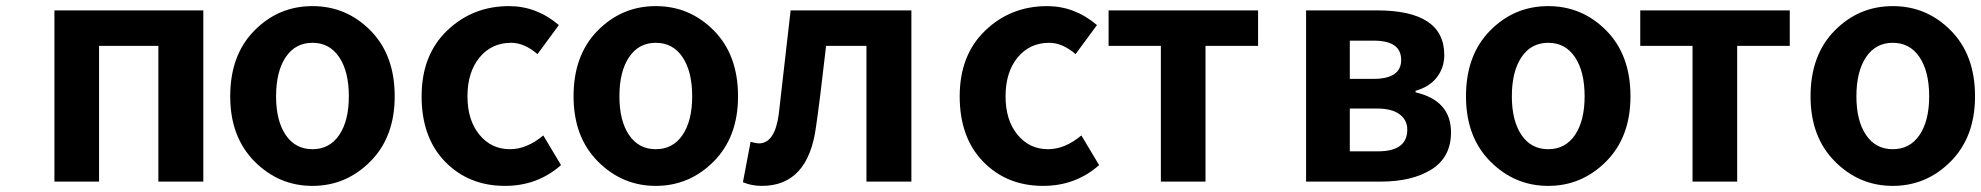

<svg xmlns="http://www.w3.org/2000/svg" viewBox="-20 -594 6480 628"><path d="M158 0V-560H645V0H498V-444H304V0Z M733 -279Q733 -414 812 -494Q891 -574 1002 -574Q1113 -574 1192 -494Q1271 -414 1271 -279Q1271 -146 1191.5 -66Q1112 14 1002 14Q892 14 812.5 -66Q733 -146 733 -279ZM1121 -279Q1121 -360 1089.5 -407Q1058 -454 1002 -454Q946 -454 914.5 -407Q883 -360 883 -279Q883 -199 914.5 -152.5Q946 -106 1002 -106Q1058 -106 1089.5 -152.5Q1121 -199 1121 -279Z M1632 14Q1513 14 1436 -65Q1359 -144 1359 -279Q1359 -414 1442.5 -494Q1526 -574 1645 -574Q1735 -574 1808 -512L1738 -417Q1695 -454 1652 -454Q1588 -454 1548.5 -406Q1509 -358 1509 -279Q1509 -201 1548 -153.5Q1587 -106 1648 -106Q1703 -106 1757 -151L1815 -54Q1738 14 1632 14Z M1856 -279Q1856 -414 1935 -494Q2014 -574 2125 -574Q2236 -574 2315 -494Q2394 -414 2394 -279Q2394 -146 2314.5 -66Q2235 14 2125 14Q2015 14 1935.5 -66Q1856 -146 1856 -279ZM2244 -279Q2244 -360 2212.5 -407Q2181 -454 2125 -454Q2069 -454 2037.5 -407Q2006 -360 2006 -279Q2006 -199 2037.5 -152.5Q2069 -106 2125 -106Q2181 -106 2212.5 -152.5Q2244 -199 2244 -279Z M2472 14Q2438 14 2410 2L2435 -130Q2455 -125 2462 -125Q2514 -125 2527 -219Q2528 -231 2566 -560H2961V0H2814V-444H2682Q2661 -260 2649 -179Q2623 14 2472 14Z M3392 14Q3273 14 3196 -65Q3119 -144 3119 -279Q3119 -414 3202.5 -494Q3286 -574 3405 -574Q3495 -574 3568 -512L3498 -417Q3455 -454 3412 -454Q3348 -454 3308.5 -406Q3269 -358 3269 -279Q3269 -201 3308 -153.5Q3347 -106 3408 -106Q3463 -106 3517 -151L3575 -54Q3498 14 3392 14Z M3777 0V-444H3606V-560H4095V-444H3923V0Z M4252 0V-560H4484Q4704 -560 4704 -414Q4704 -373 4680 -341.5Q4656 -310 4610 -297V-292Q4726 -265 4726 -161Q4726 -80 4662.5 -40Q4599 0 4496 0ZM4395 -336H4472Q4563 -336 4563 -398Q4563 -461 4474 -461H4395ZM4395 -99H4487Q4583 -99 4583 -170Q4583 -201 4558 -220Q4533 -239 4484 -239H4395Z M4775 -279Q4775 -414 4854 -494Q4933 -574 5044 -574Q5155 -574 5234 -494Q5313 -414 5313 -279Q5313 -146 5233.5 -66Q5154 14 5044 14Q4934 14 4854.5 -66Q4775 -146 4775 -279ZM5163 -279Q5163 -360 5131.5 -407Q5100 -454 5044 -454Q4988 -454 4956.5 -407Q4925 -360 4925 -279Q4925 -199 4956.5 -152.5Q4988 -106 5044 -106Q5100 -106 5131.5 -152.5Q5163 -199 5163 -279Z M5516 0V-444H5345V-560H5834V-444H5662V0Z M5902 -279Q5902 -414 5981 -494Q6060 -574 6171 -574Q6282 -574 6361 -494Q6440 -414 6440 -279Q6440 -146 6360.5 -66Q6281 14 6171 14Q6061 14 5981.5 -66Q5902 -146 5902 -279ZM6290 -279Q6290 -360 6258.5 -407Q6227 -454 6171 -454Q6115 -454 6083.5 -407Q6052 -360 6052 -279Q6052 -199 6083.5 -152.5Q6115 -106 6171 -106Q6227 -106 6258.5 -152.5Q6290 -199 6290 -279Z"/></svg>

Font: NotoSansHansBold
Style: Bold
Weight: 700
Designer: Ryoko NISHIZUKA  (kana & ideographs); Paul D. Hunt (Latin, Greek & Cyrillic); Wenlong ZHANG  (bopomofo); Sandoll Communi
Foundry: Adobe Systems Incorporated
Version: Version 1.00;December 8, 2021;FontCreator 13.0.0.2675 64-bit